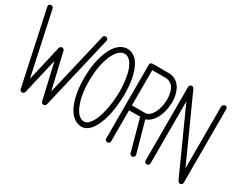

<svg xmlns="http://www.w3.org/2000/svg" viewBox="-96 -1137 1901 1544"><g transform="rotate(30 854.5 -365.5)"><path d="M534 -728Q552 -724 552 -706Q552 -703 551 -700L392 -21Q386 -4 369 -3Q352 -4 347 -21L270 -353L193 -21Q187 -4 170 -3Q152 -4 148 -21L2 -701Q-3 -720 15 -727Q18 -728 19 -728Q38 -732 45 -714Q46 -712 46 -711L171 -130L247 -460Q253 -477 270 -478Q287 -476 292 -460L370 -127L507 -711Q511 -729 529 -729Q532 -729 534 -728Z M732 -686Q703 -685 679 -663Q653 -638 633 -593Q594 -501 591 -367Q591 -359 591 -352Q591 -227 625 -141Q643 -95 667 -72Q692 -49 720 -49Q742 -50 762 -71Q785 -95 803 -140Q840 -234 846 -366Q847 -385 847 -403Q846 -516 821 -592Q805 -638 782 -662Q759 -685 732 -686ZM733 -732Q780 -730 815 -694Q845 -661 864 -607Q893 -523 893 -404Q893 -384 892 -364Q886 -223 846 -123Q824 -69 796 -39Q762 -3 720 -3Q673 -4 636 -39Q603 -70 582 -124Q545 -219 545 -352Q545 -360 545 -368Q548 -511 591 -611Q615 -666 647 -696Q686 -732 733 -732Z M988 -682V-355H1113Q1149 -357 1176 -402Q1205 -452 1209 -520Q1210 -529 1210 -538Q1209 -597 1189 -636Q1162 -681 1113 -682ZM965 -728H1113Q1188 -728 1227 -662Q1228 -659 1229 -658Q1256 -608 1256 -539Q1256 -528 1255 -517Q1250 -437 1216 -379Q1183 -325 1137 -312L1216 -28Q1217 -24 1217 -22Q1215 -5 1200 0Q1196 1 1194 1Q1177 0 1171 -16L1091 -309H988V-22Q988 -5 971 0Q968 1 965 1Q948 1 943 -15Q942 -19 942 -22V-332V-705Q942 -723 959 -727Q962 -728 965 -728Z M1328 -732Q1343 -731 1349 -718L1614 -132V-707Q1620 -726 1637 -730Q1654 -730 1659 -714Q1659 -710 1660 -707V-25Q1659 -8 1643 -3Q1639 -2 1637 -2Q1622 -4 1616 -16L1351 -602V-27Q1351 -10 1334 -5Q1331 -4 1328 -4Q1311 -4 1306 -20Q1305 -24 1305 -27V-709Q1305 -726 1322 -731Q1325 -732 1328 -732Z"/></g></svg>

Font: Santa Chrismast Display
Style: Regular
Weight: 400
Designer: MUHAMMAD YONI
Version: Version 001.000